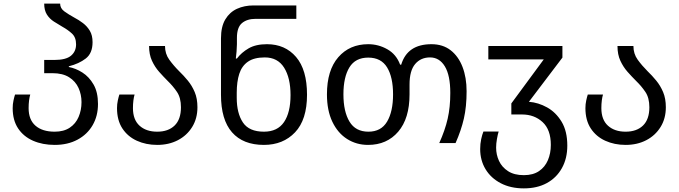

<svg xmlns="http://www.w3.org/2000/svg" viewBox="-20 -790 3751 1060"><path d="M282 10Q215 10 162.5 -13Q110 -36 80 -81Q50 -126 50 -193Q50 -215 54.5 -235.5Q59 -256 63 -268H147Q143 -255 140.5 -235.5Q138 -216 138 -193Q138 -129 176 -96Q214 -63 282 -63Q332 -63 365 -85Q398 -107 414 -144.5Q430 -182 430 -226Q430 -268 413.5 -304.5Q397 -341 361.5 -363.5Q326 -386 269 -386H224V-459H280Q344 -459 372 -482.5Q400 -506 400 -545Q400 -584 377 -605Q354 -626 325 -642Q301 -656 277.5 -671Q254 -686 239 -709.5Q224 -733 224 -770H312Q312 -744 335.5 -727Q359 -710 390 -693Q415 -680 438 -662.5Q461 -645 476 -620Q491 -595 491 -557Q491 -496 453.5 -467Q416 -438 360 -424V-420Q398 -413 435 -389.5Q472 -366 496.5 -323.5Q521 -281 521 -216Q521 -150 491.5 -99Q462 -48 408 -19Q354 10 282 10Z M848 10Q786 10 735.5 -13Q685 -36 655.5 -81Q626 -126 626 -193Q626 -215 630.5 -235.5Q635 -256 639 -268H723Q719 -255 716.5 -235.5Q714 -216 714 -193Q714 -129 750.5 -96Q787 -63 848 -63Q909 -63 944 -97Q979 -131 979 -198Q979 -250 957 -282.5Q935 -315 906 -343Q882 -367 858.5 -393.5Q835 -420 819 -454.5Q803 -489 803 -536H891Q891 -493 914.5 -460.5Q938 -428 969 -397Q994 -373 1017 -345Q1040 -317 1055 -281.5Q1070 -246 1070 -198Q1070 -136 1041 -89Q1012 -42 962 -16Q912 10 848 10Z M1437 10Q1322 10 1261 -59.5Q1200 -129 1200 -267V-578Q1200 -643 1224 -683Q1248 -723 1288.5 -741.5Q1329 -760 1380 -760H1616V-686H1392Q1344 -686 1316 -662.5Q1288 -639 1288 -581V-546Q1288 -531 1286 -505.5Q1284 -480 1282 -467H1288Q1313 -500 1352.5 -523Q1392 -546 1454 -546Q1554 -546 1614.5 -475.5Q1675 -405 1675 -267Q1675 -129 1609 -59.5Q1543 10 1437 10ZM1437 -63Q1512 -63 1548 -116Q1584 -169 1584 -265Q1584 -360 1548.5 -416.5Q1513 -473 1442 -473Q1383 -473 1349 -449.5Q1315 -426 1301 -382.5Q1287 -339 1287 -278V-250Q1287 -165 1321 -114Q1355 -63 1437 -63Z M2012 10Q1948 10 1896.5 -22.5Q1845 -55 1815 -117.5Q1785 -180 1785 -269Q1785 -402 1847.5 -474Q1910 -546 2013 -546Q2069 -546 2118.5 -518Q2168 -490 2189 -433H2195Q2229 -546 2362 -546Q2425 -546 2468 -512.5Q2511 -479 2533.5 -420.5Q2556 -362 2556 -286Q2556 -201 2541 -135.5Q2526 -70 2495 0H2405Q2437 -71 2451.5 -134.5Q2466 -198 2466 -277Q2466 -374 2436 -423.5Q2406 -473 2354 -473Q2303 -473 2272 -436.5Q2241 -400 2241 -323V-269Q2241 -136 2178.5 -63Q2116 10 2012 10ZM2014 -63Q2084 -63 2117 -118.5Q2150 -174 2150 -269Q2150 -364 2117 -418Q2084 -472 2013 -472Q1942 -472 1909 -418Q1876 -364 1876 -269Q1876 -174 1909.5 -118.5Q1943 -63 2014 -63Z M2872 250Q2799 250 2744.5 221.5Q2690 193 2660.5 144Q2631 95 2631 33Q2631 4 2636.5 -21.5Q2642 -47 2649 -64H2733Q2728 -48 2723.5 -22.5Q2719 3 2719 25Q2719 64 2735 98.5Q2751 133 2785 155Q2819 177 2872 177Q2923 177 2956 154.5Q2989 132 3005 94Q3021 56 3021 10Q3021 -74 2975.5 -116Q2930 -158 2862 -158H2803V-219L2982 -462H2676V-536H3085V-472L2900 -228Q2952 -224 3000.5 -197Q3049 -170 3080.5 -118Q3112 -66 3112 14Q3112 85 3082 138.5Q3052 192 2998.5 221Q2945 250 2872 250Z M3434 10Q3372 10 3321.5 -13Q3271 -36 3241.5 -81Q3212 -126 3212 -193Q3212 -215 3216.5 -235.5Q3221 -256 3225 -268H3309Q3305 -255 3302.5 -235.5Q3300 -216 3300 -193Q3300 -129 3336.5 -96Q3373 -63 3434 -63Q3495 -63 3530 -97Q3565 -131 3565 -198Q3565 -250 3543 -282.5Q3521 -315 3492 -343Q3468 -367 3444.5 -393.5Q3421 -420 3405 -454.5Q3389 -489 3389 -536H3477Q3477 -493 3500.5 -460.5Q3524 -428 3555 -397Q3580 -373 3603 -345Q3626 -317 3641 -281.5Q3656 -246 3656 -198Q3656 -136 3627 -89Q3598 -42 3548 -16Q3498 10 3434 10Z"/></svg>

Font: Go Noto Kurrent-Regular
Style: Regular
Weight: 400
Designer: Monotype Design Team
Foundry: Monotype Imaging Inc.
Version: Version 2.012; ttfautohint (v1.8.4.7-5d5b)